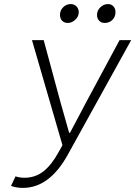

<svg xmlns="http://www.w3.org/2000/svg" viewBox="-20 -707 665 944"><path d="M313 -594.2Q295.9 -594.2 285.4 -605.2Q274.9 -616.2 274.9 -633.8Q274.9 -655.8 290.5 -671.4Q306.2 -687 328.1 -687Q344.7 -687 356 -675.5Q367.2 -664.1 367.2 -647Q367.2 -626 350.3 -610.1Q333.5 -594.2 313 -594.2ZM495.1 -594.2Q478 -594.2 467.5 -605.2Q457 -616.2 457 -633.8Q457 -655.3 473.4 -671.1Q489.7 -687 511.2 -687Q527.3 -687 537.6 -675.8Q547.9 -664.6 547.9 -647Q547.9 -625 533 -609.6Q518.1 -594.2 495.1 -594.2ZM92.8 216.8Q59.6 216.8 34.2 207L56.2 160.2Q77.6 167 100.1 167Q152.8 167 192.9 136Q232.9 105 268.1 41L287.1 6.8L137.2 -509.8H194.8L278.8 -199.2Q285.6 -176.8 299.3 -127.2Q313 -77.6 319.8 -54.2H324.2Q338.9 -80.6 365 -131.1Q391.1 -181.6 400.9 -199.2L567.9 -509.8H625L315.9 48.8Q225.1 216.8 92.8 216.8Z"/></svg>

Font: Office Code Pro D Light Italic
Style: Regular
Weight: 300
Italic angle: -9°
Designer: Nathan Rutzky & Paul D. Hunt
Foundry: Adobe Systems Incorporated
Version: Version 1.004;PS 001.004;hotconv 1.0.70;makeotf.lib2.5.58329